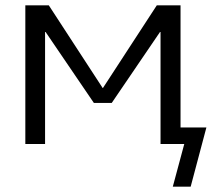

<svg xmlns="http://www.w3.org/2000/svg" viewBox="-20 -540 809 720"><path d="M580 -420 399 -154H332L151 -420H149V0H75V-520H163L365 -210H366L568 -520H657V-62H754L695 160H628L671 0H657H619H582V-420Z"/></svg>

Font: M PLUS 1p
Style: Regular
Weight: 400
Version: Version 1.062